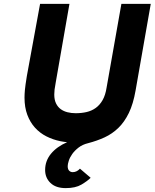

<svg xmlns="http://www.w3.org/2000/svg" viewBox="-20 -720 795 987"><path d="M318 247Q267 247 239.5 220.5Q212 194 212 154Q212 107 242 70.5Q272 34 325 11Q317 10 308.5 9Q300 8 291 6Q252 -2 218.5 -19Q185 -36 160 -63.5Q135 -91 120.5 -129.5Q106 -168 106 -218Q106 -235 108 -257.5Q110 -280 118 -329L186 -700H337L267 -299Q262 -272 260.5 -259.5Q259 -247 259 -234Q259 -207 268 -188.5Q277 -170 292 -159Q307 -148 327 -143Q347 -138 369 -138Q399 -138 425 -144Q451 -150 472 -165Q493 -180 507.5 -205.5Q522 -231 528 -270L604 -700H755L677 -255Q665 -186 642.5 -139.5Q620 -93 588.5 -62.5Q557 -32 518 -14Q479 4 433 16Q404 23 384 38.5Q364 54 351.5 71.5Q339 89 333.5 106.5Q328 124 328 134Q328 150 335.5 157.5Q343 165 354 165Q365 165 374.5 160Q384 155 391 147L446 194Q429 211 398.5 229Q368 247 318 247Z"/></svg>

Font: Overpass Heavy
Style: Italic
Weight: 900
Italic angle: -10°
Designer: Delve Withrington, Dave Bailey
Foundry: Delve Fonts
Version: Version 3.000;DELV;Overpass